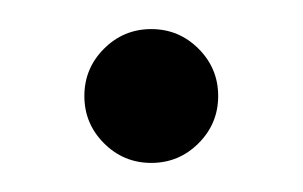

<svg xmlns="http://www.w3.org/2000/svg" viewBox="-20 -108 208 132"><path d="M84 4Q65 4 51.5 -9.5Q38 -23 38 -42Q38 -61 51.5 -74.5Q65 -88 84 -88Q103 -88 116.5 -74.5Q130 -61 130 -42Q130 -23 116.5 -9.5Q103 4 84 4Z"/></svg>

Font: Stick No Bills ExtraLight Light
Style: Regular
Weight: 300
Version: Version 2.000